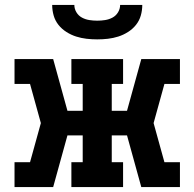

<svg xmlns="http://www.w3.org/2000/svg" viewBox="-20 -760 790 780"><path d="M39 0V-101H102L146 -260L102 -419H39V-520H196L254 -310H316V-419H270V-520H480V-419H434V-310H496L554 -520H711V-419H648L604 -260L648 -101H711V0H554L496 -210H434V-101H480V0H270V-101H316V-210H254L196 0ZM375 -600Q353 -600 331.5 -602.5Q310 -605 289.5 -611.5Q269 -618 250 -630Q231 -642 217.5 -659Q204 -676 198 -697Q192 -718 192 -740H282Q282 -724 290.5 -710Q299 -696 313 -688.5Q327 -681 343 -678.5Q359 -676 375 -676Q391 -676 407 -678.5Q423 -681 437 -688.5Q451 -696 459.5 -710Q468 -724 468 -740H558Q558 -718 552 -697Q546 -676 532.5 -659Q519 -642 500 -630Q481 -618 460.5 -611.5Q440 -605 418.5 -602.5Q397 -600 375 -600Z"/></svg>

Font: Iosevka Etoile
Style: Bold
Weight: 700
Designer: Belleve Invis
Foundry: Belleve Invis
Version: Version 28.1.0; ttfautohint (v1.8.4)